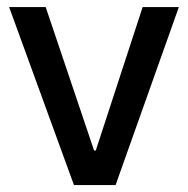

<svg xmlns="http://www.w3.org/2000/svg" viewBox="-20 -534 542 554"><path d="M251.5 -99.6 111.8 -513.7H6.3L193.4 0H313.5L496.1 -513.7H391.6L256.3 -99.6Z"/></svg>

Font: Estedad Medium
Style: Regular
Weight: 500
Designer: Amin Abedi
Version: Version 7.3